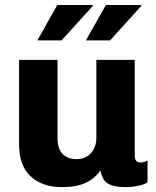

<svg xmlns="http://www.w3.org/2000/svg" viewBox="-20 -756 640 786"><path d="M234 10Q153 10 105.5 -34Q58 -78 58 -166V-511H215.5V-190Q215.5 -146 237 -125.2Q258.5 -104.5 293 -104.5Q316.5 -104.5 335 -115Q353.5 -125.5 364 -145.5Q374.5 -165.5 374.5 -192.5V-511H531.5V-119Q531.5 -103.5 538 -97.2Q544.5 -91 554.5 -91Q562 -91 569 -92.5Q576 -94 584 -99V-9.5Q571 -0.5 545.5 4.8Q520 10 496.5 10Q455.5 10 433.8 1.2Q412 -7.5 403.5 -23Q395 -38.5 391 -58Q378 -39 358.2 -23.8Q338.5 -8.5 308.5 0.8Q278.5 10 234 10ZM331.5 -590.5 413.5 -735.5H557.5L559 -732.5L430.5 -590.5ZM133 -590.5 214.5 -735.5H358.5L360.5 -732.5L232 -590.5Z"/></svg>

Font: Chivo Mono Medium
Style: Regular
Weight: 500
Monospace: yes
Designer: Hector Gatti
Foundry: Omnibus-Type
Version: Version 1.008